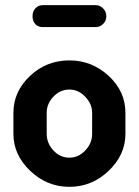

<svg xmlns="http://www.w3.org/2000/svg" viewBox="-20 -715 538 744"><path d="M106 -652Q106 -670 117 -682.5Q128 -695 146 -695H351Q367 -695 379.5 -682.5Q392 -670 392 -652Q392 -634 379.5 -622Q367 -610 351 -610H146Q128 -610 117 -621.5Q106 -633 106 -652ZM249 -481Q336 -481 401 -421Q466 -361 466 -278V-196Q466 -115 401 -53Q336 9 249 9Q162 9 97 -53Q32 -115 32 -196V-278Q32 -360 96 -420.5Q160 -481 249 -481ZM337 -196V-278Q337 -312 310.5 -340Q284 -368 249 -368Q213 -368 187 -340.5Q161 -313 161 -278V-196Q161 -160 187 -132Q213 -104 249 -104Q284 -104 310.5 -132Q337 -160 337 -196Z"/></svg>

Font: Dosis
Style: Bold
Weight: 700
Designer: Edgar Tolentino, Pablo Impallari, Igino Marini
Foundry: Edgar Tolentino, Pablo Impallari, Igino Marini
Version: Version 1.007